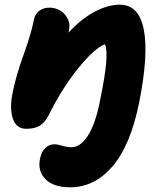

<svg xmlns="http://www.w3.org/2000/svg" viewBox="-20 -544 700 824"><path d="M280.8 259.8Q209 259.8 174.8 224.6Q140.6 189.5 151.9 136.2Q157.7 107.4 174.3 91.3Q190.9 75.2 212.9 75.2Q226.1 75.2 247.1 81.5Q268.1 87.9 286.1 87.9Q325.7 87.9 357.7 37.6Q389.6 -12.7 408.2 -106.9Q431.2 -218.3 435.8 -275.4Q440.4 -332.5 430.2 -354Q385.7 -337.4 316.2 -251.7Q246.6 -166 189 -49.8Q172.9 -17.6 150.4 -4.4Q127.9 8.8 92.8 8.8Q49.3 8.8 34.7 -36.1Q20 -81.1 35.2 -150.9Q48.8 -219.2 81.5 -309.8Q114.3 -400.4 126 -460.9Q130.4 -483.4 148.2 -497.3Q166 -511.2 192.9 -511.2Q214.8 -511.2 235.6 -500.5Q256.3 -489.7 269.3 -466.1Q282.2 -442.4 275.9 -412.1Q275.4 -410.6 274.9 -408Q274.4 -405.3 273.9 -403.8Q329.6 -463.9 386.5 -493.9Q443.4 -523.9 494.1 -523.9Q576.2 -523.9 597.2 -417Q618.2 -310.1 577.1 -103Q540 80.1 462.9 169.9Q385.7 259.8 280.8 259.8Z"/></svg>

Font: Shantell Sans Normal
Style: Italic
Weight: 800
Italic angle: -11.31°
Designer: Stephen Nixon, Anya Danilova, Shantell Martin
Foundry: Arrow Type
Version: Version 1.006;[559af2be0]